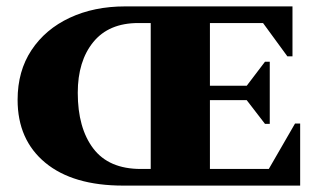

<svg xmlns="http://www.w3.org/2000/svg" viewBox="-20 -580 998 600"><path d="M365 0Q208 0 121.5 -71.5Q35 -143 35 -268Q35 -358 78.5 -423.5Q122 -489 198 -524.5Q274 -560 371 -560H894V-404H878L802 -508H636V-312H751L808 -387H823V-193H808L751 -267H636V-52H820L902 -194H918V0ZM420 -52H451V-508H412Q320 -508 271.5 -448.5Q223 -389 223 -290Q223 -180 271.5 -116Q320 -52 420 -52Z"/></svg>

Font: Spectral SC ExtraBold
Style: Regular
Weight: 800
Designer: Jean-Baptiste Levee
Foundry: Production Type
Version: Version 2.001